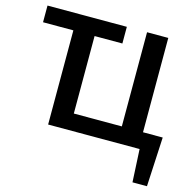

<svg xmlns="http://www.w3.org/2000/svg" viewBox="-120 -782 1120 1101"><g transform="rotate(15 440.0 -231.5)"><path d="M847 195H761L751 0H208V-559H28V-658H499V-559H334V-99H619V-658H745V-98H862Z"/></g></svg>

Font: Ysabeau SC
Style: Bold
Weight: 700
Designer: Christian Thalmann (Catharsis Fonts)
Version: Version 0.003